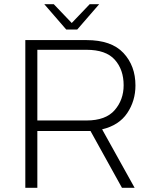

<svg xmlns="http://www.w3.org/2000/svg" viewBox="-20 -890 732 910"><path d="M558 0 409 -269H157V0H100V-700H390Q508 -700 565 -639Q622 -578 622 -485Q622 -412 583 -354Q544 -296 464 -277L618 0ZM157 -319H390Q481 -319 523.5 -368Q566 -417 566 -486Q566 -560 524 -607Q482 -654 390 -654H157ZM450 -870 346 -750H294L190 -870H235L320 -781L405 -870Z"/></svg>

Font: Fivo Sans Light
Style: Regular
Weight: 300
Designer: Alexander Slobzheninov
Foundry: Alexander Slobzheninov
Version: 1.0